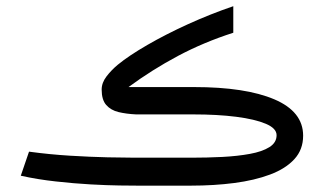

<svg xmlns="http://www.w3.org/2000/svg" viewBox="-20 -584 1021 604"><path d="M581.5 0H410.2Q394.5 0 356 -0.5Q317.4 -1 265.1 -3.9Q212.9 -6.8 155.5 -13.2Q98.1 -19.5 45.4 -31.2L71.3 -106.9Q136.2 -98.1 200.4 -94.2Q264.6 -90.3 318.4 -89.1Q372.1 -87.9 405.3 -87.9H581.1Q631.3 -87.9 679.4 -90.3Q727.5 -92.8 766.1 -99.9Q804.7 -106.9 827.4 -121.1Q850.1 -135.3 850.1 -158.7Q850.1 -180.2 816.2 -194.6Q782.2 -209 723.1 -216.6Q664.1 -224.1 587.9 -224.1H408.2Q377.4 -225.6 353 -231.4Q328.6 -237.3 314.2 -253.7Q299.8 -270 299.8 -302.2Q299.8 -323.7 315.2 -343.8Q330.6 -363.8 350.6 -380.4Q385.7 -409.2 443.6 -442.6Q501.5 -476.1 571.8 -508.1Q642.1 -540 713.9 -564.5V-481Q621.1 -451.2 539.8 -408Q458.5 -364.7 384.3 -310.1H590.3Q752.4 -310.1 843 -271.5Q933.6 -232.9 933.6 -157.2Q933.6 -113.3 906 -83.3Q878.4 -53.2 829.6 -34.9Q780.8 -16.6 717 -8.3Q653.3 0 581.5 0Z"/></svg>

Font: Vazir FD
Style: Regular-FD
Weight: 400
Designer: Saber Rastikerdar
Foundry: Saber Rastikerdar
Version: Version 30.0.0